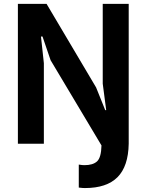

<svg xmlns="http://www.w3.org/2000/svg" viewBox="-20 -747 762 998"><path d="M421.5 230.5Q417.5 230.5 408.5 230Q399.5 229.5 389.5 228V108.5Q398 110 406.2 110.8Q414.5 111.5 419 111.5Q463 111.5 484.5 91.8Q506 72 507.5 9L243 -434L201 -557H193L208 -418.5V0H73V-727H222L479.5 -292.5L527 -174.5H532L514 -312V-727H649V0Q647 117.5 590.8 174Q534.5 230.5 421.5 230.5Z"/></svg>

Font: Spline Sans SemiBold
Style: Regular
Weight: 600
Designer: Eben Sorkin, Mirko Velimirovic
Foundry: Sorkin Type
Version: Version 1.000; ttfautohint (v1.8.3)